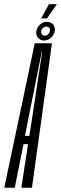

<svg xmlns="http://www.w3.org/2000/svg" viewBox="-60 -878 286 898"><path d="M-40 0H9L50 -204H71L40 0H89.5L183 -675.5H102.5ZM56.5 -242.5 135.5 -637H137.5L77.5 -242.5ZM146 -688.5Q158.5 -688.5 169.2 -694.8Q180 -701 187 -711Q194 -721 195.5 -732.5Q199.5 -750.5 188.8 -763.2Q178 -776 159.5 -776Q147 -776 136.8 -770.2Q126.5 -764.5 119.5 -754.8Q112.5 -745 110 -732.5Q107 -714 117.8 -701.2Q128.5 -688.5 146 -688.5ZM149 -711Q141 -711 136.2 -717.5Q131.5 -724 132.5 -732.5Q134.5 -742.5 141.8 -748Q149 -753.5 157 -753.5Q165.5 -753.5 170.2 -748Q175 -742.5 173 -732.5Q172 -724 164.8 -717.5Q157.5 -711 149 -711ZM132.5 -791.5H159.5L206 -858.5H169Z"/></svg>

Font: Anybody UltraCondensed Light
Style: Italic
Weight: 300
Width: 1
Italic angle: -10°
Version: Version 1.113;gftools[0.9.25]